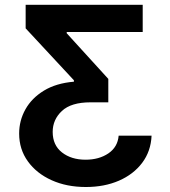

<svg xmlns="http://www.w3.org/2000/svg" viewBox="-20 -565 687 777"><path d="M327.4 191.8Q249.6 191.8 188.7 164.2Q127.8 136.7 92.7 87.9Q57.5 39.1 57.5 -24.5Q57.5 -77.1 82.9 -122.5Q108.3 -168 157.7 -198.2Q207 -228.3 279.1 -234.4V-240.1L83.8 -450.3V-545.5H557.5V-435.4H250V-430.4L418.3 -245.7V-150.9H346.2Q267.8 -150.9 230.5 -115.9Q193.2 -81 193.2 -31.2Q193.2 22.4 230.8 51.8Q268.5 81.3 326.3 81.3Q380.7 81.3 418.5 55.8Q456.3 30.2 460.2 -16H593.4Q590.6 47.2 555.4 93.9Q520.2 140.6 461.3 166.2Q402.3 191.8 327.4 191.8Z"/></svg>

Font: Linik Sans SemiBold
Style: Regular
Weight: 600
Designer: Rasmus Andersson (font), Cristiano Sobral (main changes)
Foundry: rsms
Version: Version 3.018;June 1, 2022;FontCreator 14.0.0.2814 64-bit; t